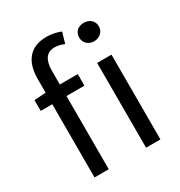

<svg xmlns="http://www.w3.org/2000/svg" viewBox="-188 -937 996 1065"><g transform="rotate(-30 310.0 -404.5)"><path d="M107 -543 33 -538V-469H107V0H198V-469H313V-543H198V-629C198 -699 223 -736 275 -736C294 -736 316 -731 336 -722L356 -791C330 -802 298 -809 265 -809C157 -809 107 -740 107 -630ZM437 0H529V-543H437ZM483 -773C448 -773 421 -751 421 -714C421 -680 448 -655 483 -655C519 -655 547 -680 547 -714C547 -751 519 -773 483 -773Z"/></g></svg>

Font: Noto Sans CJK SC Regular
Style: Regular
Weight: 400
Designer: Ryoko NISHIZUKA (kana & ideographs); Paul D. Hunt (Latin, Greek & Cyrillic); Wenlong ZHANG (bopomofo); Sandoll Communica
Foundry: Adobe Systems Incorporated
Version: Version 1.004;PS 1.004;hotconv 1.0.82;makeotf.lib2.5.63406